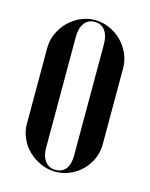

<svg xmlns="http://www.w3.org/2000/svg" viewBox="-85 -561 492 628"><g transform="rotate(15 160.5 -247.5)"><path d="M160 -504Q186 -504 209.5 -493.5Q233 -483 250.5 -465.5Q268 -448 278.5 -424.5Q289 -401 289 -375V-118Q289 -92 279 -69Q269 -46 251.5 -28.5Q234 -11 211 -1Q188 9 162 9Q136 9 112.5 -1.5Q89 -12 71 -29Q53 -46 42.5 -69.5Q32 -93 32 -118V-375Q32 -401 42.5 -424.5Q53 -448 70.5 -465.5Q88 -483 111 -493.5Q134 -504 160 -504ZM161 -498Q138 -498 125.5 -481Q113 -464 113 -435V-58Q113 -30 126 -13.5Q139 3 161 3Q184 3 196 -13Q208 -29 208 -58V-435Q208 -464 195.5 -481Q183 -498 161 -498Z"/></g></svg>

Font: Moniqa SemBd Narrow Display
Style: Regular
Weight: 600
Width: 4
Designer: Rajesh Rajput
Foundry: Rajesh Rajput
Version: Version 1.000